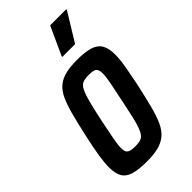

<svg xmlns="http://www.w3.org/2000/svg" viewBox="-225 -765 832 832"><g transform="rotate(-45 191.0 -349.0)"><path d="M147 8Q98 8 68 -0.5Q38 -9 25 -30.5Q12 -52 12 -90Q12 -119 18.5 -159.5Q25 -200 37 -254Q51 -318 63 -363.5Q75 -409 88.5 -439Q102 -469 122 -486Q142 -503 171 -510.5Q200 -518 242 -518Q292 -518 321.5 -509Q351 -500 364 -478Q377 -456 377 -417Q377 -388 370 -348Q363 -308 352 -254Q338 -191 326.5 -146Q315 -101 301 -71Q287 -41 267 -24Q247 -7 218 0.5Q189 8 147 8ZM157 -74Q174 -74 186.5 -77Q199 -80 207.5 -90Q216 -100 223.5 -120Q231 -140 238.5 -172.5Q246 -205 256 -254Q268 -310 274.5 -344Q281 -378 281 -397Q281 -414 276 -422.5Q271 -431 260.5 -433.5Q250 -436 233 -436Q210 -436 196.5 -430.5Q183 -425 173.5 -406.5Q164 -388 154.5 -352Q145 -316 132 -254Q121 -200 114.5 -166Q108 -132 108 -113Q108 -96 113 -88Q118 -80 129 -77Q140 -74 157 -74ZM207 -572 208 -577 267 -706H366L365 -701L286 -572Z"/></g></svg>

Font: Saira ExtraCondensed SemiBold
Style: Italic
Weight: 600
Width: 2
Italic angle: -12°
Designer: Hector Gatti with collaboration of the Omnibus-Type team
Foundry: Omnibus-Type
Version: Version 1.101